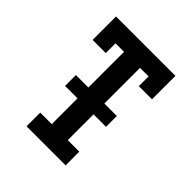

<svg xmlns="http://www.w3.org/2000/svg" viewBox="-200 -868 1001 1001"><g transform="rotate(45 300.0 -367.5)"><path d="M156 0V-101H241V-291H149V-371H241V-634H178V-562H81V-735H519V-562H422V-634H359V-371H451V-291H359V-101H444V0Z"/></g></svg>

Font: Iosevka HT Extended
Style: Bold
Weight: 700
Width: 7
Monospace: yes
Designer: Belleve Invis
Foundry: Belleve Invis
Version: Version 32.3.0; ttfautohint (v1.8.4)